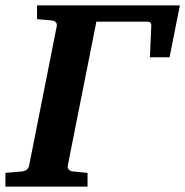

<svg xmlns="http://www.w3.org/2000/svg" viewBox="-41 -691 686 711"><path d="M586.9 -479H514.2L519 -590.8Q520 -603 516.4 -606.9Q512.7 -610.8 502.9 -610.8H315.9L210 -78.1Q208.5 -68.4 214.1 -62.7Q219.7 -57.1 228 -56.2L283.2 -50.8V0H-21V-50.8L41 -56.2Q50.3 -57.1 57.9 -62.7Q65.4 -68.4 66.9 -78.1L168.9 -592.8Q171.4 -602.5 165.8 -608.4Q160.2 -614.3 150.9 -615.2L96.2 -620.1V-670.9H625Z"/></svg>

Font: Charis SIL
Style: Bold Italic
Weight: 700
Italic angle: -11°
Foundry: SIL International
Version: Version 4.112